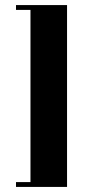

<svg xmlns="http://www.w3.org/2000/svg" viewBox="-20 -682 375 756"><path d="M43 -643H100V35H43V54H244V-662H43Z"/></svg>

Font: Playfair Display SC
Style: Bold
Weight: 700
Designer: Claus Eggers Sørensen
Foundry: Claus Eggers Sørensen
Version: Version 1.200; ttfautohint (v1.6)